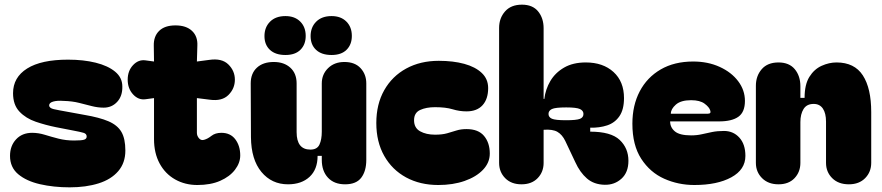

<svg xmlns="http://www.w3.org/2000/svg" viewBox="-20 -791 3784 824"><path d="M279 13Q210 13 151.5 -0.5Q93 -14 58 -43.5Q23 -73 23 -122Q23 -165 49 -193Q75 -221 118 -221Q145 -221 172.5 -212.5Q200 -204 231 -196Q262 -188 298 -188Q330 -188 341 -191.5Q352 -195 352 -205Q352 -217 338.5 -221Q325 -225 293 -231L221 -245Q176 -254 133.5 -268.5Q91 -283 63.5 -312Q36 -341 36 -391Q36 -459 96.5 -497Q157 -535 272 -535Q338 -535 390.5 -522Q443 -509 474 -483.5Q505 -458 505 -420Q506 -379 483 -354Q460 -329 425 -329Q400 -329 374.5 -335.5Q349 -342 319.5 -349.5Q290 -357 252 -358Q225 -360 208 -355Q191 -350 191 -339Q191 -327 211 -322.5Q231 -318 271 -311L342 -298Q407 -287 445.5 -270.5Q484 -254 501 -225Q518 -196 518 -145Q518 -92 487.5 -56.5Q457 -21 403 -4Q349 13 279 13Z M827 3Q774 3 731.5 -21Q689 -45 665 -89.5Q641 -134 641 -194V-370L604 -365Q574 -361 551 -386Q528 -411 528 -449Q528 -487 551 -511.5Q574 -536 604 -532L641 -527L640 -595Q639 -635 663 -658.5Q687 -682 733 -682Q779 -682 804 -658.5Q829 -635 827 -595L825 -527L878 -534Q932 -542 960 -514.5Q988 -487 988 -449Q988 -411 960.5 -383.5Q933 -356 881 -363L825 -370V-221Q825 -208 834 -197.5Q843 -187 856 -191Q871 -195 887.5 -208Q904 -221 930 -221Q969 -221 990 -193Q1011 -165 1011 -124Q1011 -92 988.5 -62.5Q966 -33 925 -15Q884 3 827 3Z M1216 0Q1146 0 1102 -53Q1058 -106 1057 -202L1056 -433Q1056 -476 1082.5 -500.5Q1109 -525 1155 -525Q1199 -525 1226 -500.5Q1253 -476 1253 -433V-224Q1253 -149 1312 -149Q1341 -149 1351 -170.5Q1361 -192 1361 -226V-433Q1361 -472 1388 -498.5Q1415 -525 1458 -525Q1503 -525 1527.5 -498.5Q1552 -472 1552 -433V-105Q1552 -57 1530.5 -28.5Q1509 0 1461 0Q1414 0 1387.5 -28.5Q1361 -57 1361 -105V-122H1343Q1343 -64 1308.5 -32Q1274 0 1216 0ZM1205 -555Q1162 -555 1138.5 -577Q1115 -599 1115 -636Q1115 -674 1139 -698Q1163 -722 1205 -722Q1245 -722 1268.5 -698.5Q1292 -675 1292 -637Q1292 -600 1269.5 -577.5Q1247 -555 1205 -555ZM1313 -636Q1313 -674 1337 -698Q1361 -722 1403 -722Q1443 -722 1466.5 -698.5Q1490 -675 1490 -637Q1490 -600 1467.5 -577.5Q1445 -555 1403 -555Q1360 -555 1336.5 -577Q1313 -599 1313 -636Z M1861 3Q1783 3 1723 -29.5Q1663 -62 1629 -122Q1595 -182 1595 -263Q1595 -344 1629 -404Q1663 -464 1723.5 -497Q1784 -530 1863 -530Q1925 -530 1972.5 -517Q2020 -504 2047.5 -478Q2075 -452 2075 -413Q2075 -366 2051 -339.5Q2027 -313 1982 -313Q1952 -313 1922.5 -322Q1893 -331 1847 -331Q1809 -331 1783 -319Q1757 -307 1757 -275Q1757 -242 1783 -227.5Q1809 -213 1847 -213Q1878 -213 1899 -219Q1920 -225 1939 -231Q1958 -237 1982 -237Q2033 -237 2057.5 -207.5Q2082 -178 2082 -132Q2082 -93 2053 -62.5Q2024 -32 1974 -14.5Q1924 3 1861 3Z M2218 0Q2174 0 2148 -26.5Q2122 -53 2122 -92V-671Q2122 -713 2147.5 -742Q2173 -771 2220 -771Q2266 -771 2289.5 -742Q2313 -713 2313 -670V-367L2316 -366Q2321 -408 2342 -443.5Q2363 -479 2401 -501Q2439 -523 2494 -523Q2568 -523 2613 -482Q2658 -441 2658 -370Q2658 -321 2638.5 -292.5Q2619 -264 2586 -253Q2553 -242 2513 -243V-226Q2602 -226 2639.5 -190.5Q2677 -155 2677 -101Q2677 -51 2647 -24Q2617 3 2575 2Q2529 1 2499 -25Q2469 -51 2449 -95L2406 -186Q2393 -213 2372.5 -225Q2352 -237 2313 -234V-92Q2313 -53 2287.5 -26.5Q2262 0 2218 0ZM2334 -302Q2334 -288 2348.5 -281.5Q2363 -275 2409 -275Q2454 -275 2469 -281Q2484 -287 2484 -302Q2484 -316 2469 -323Q2454 -330 2410 -330Q2363 -330 2348.5 -323Q2334 -316 2334 -302Z M2694 -260Q2694 -339 2725.5 -399Q2757 -459 2815.5 -493Q2874 -527 2955 -527Q3018 -527 3068.5 -504Q3119 -481 3148 -442.5Q3177 -404 3177 -358Q3177 -310 3149 -290Q3121 -270 3066 -270H2856Q2856 -244 2876.5 -227Q2897 -210 2946 -210Q2971 -210 2992.5 -215Q3014 -220 3036.5 -224.5Q3059 -229 3087 -229Q3127 -229 3153 -200.5Q3179 -172 3179 -122Q3179 -63 3118.5 -30Q3058 3 2960 3Q2891 3 2830.5 -24Q2770 -51 2732 -109.5Q2694 -168 2694 -260ZM3018 -303Q3033 -303 3028 -317Q3024 -331 3004 -346Q2984 -361 2946 -361Q2902 -361 2880.5 -342Q2859 -323 2859 -303Z M3321 0Q3277 0 3250.5 -26.5Q3224 -53 3224 -92V-423Q3224 -465 3249 -494Q3274 -523 3321 -523Q3367 -523 3391 -494Q3415 -465 3415 -421V-371H3433Q3433 -428 3453.5 -461Q3474 -494 3506 -508.5Q3538 -523 3570 -523Q3647 -523 3683 -467.5Q3719 -412 3719 -310V-92Q3719 -53 3693 -26.5Q3667 0 3623 0Q3578 0 3551.5 -26.5Q3525 -53 3525 -92V-269Q3525 -305 3511.5 -325Q3498 -345 3472 -345Q3442 -345 3428.5 -323Q3415 -301 3415 -267V-92Q3415 -53 3390 -26.5Q3365 0 3321 0Z"/></svg>

Font: Bagel Fat One
Style: Regular
Weight: 400
Designer: Kyung-won Kim
Foundry: JAMO
Version: Version 1.000; ttfautohint (v1.8.4.7-5d5b);gftools[0.9.28]